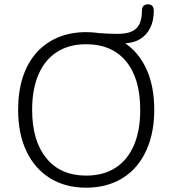

<svg xmlns="http://www.w3.org/2000/svg" viewBox="-20 -862 799 890"><path d="M379 8Q283 8 212 -36Q141 -80 102.5 -161Q64 -242 64 -353Q64 -437 85.5 -503.5Q107 -570 148 -616.5Q189 -663 247.5 -688Q306 -713 379 -713Q477 -713 548 -669.5Q619 -626 657 -545.5Q695 -465 695 -354Q695 -270 673 -203Q651 -136 610 -89Q569 -42 510.5 -17Q452 8 379 8ZM379 -48Q459 -48 515 -84Q571 -120 600.5 -188Q630 -256 630 -353Q630 -498 564.5 -577.5Q499 -657 379 -657Q300 -657 244 -621Q188 -585 158.5 -517Q129 -449 129 -353Q129 -209 195 -128.5Q261 -48 379 -48ZM486 -661 434 -709Q461 -707 481.5 -706Q502 -705 523 -705Q569 -705 593.5 -717.5Q618 -730 628 -754Q638 -778 638 -813Q638 -827 645 -834.5Q652 -842 666 -842Q679 -842 686 -834.5Q693 -827 693 -812Q693 -766 676 -732Q659 -698 627 -679.5Q595 -661 550 -661Z"/></svg>

Font: Nunito ExtraLight Light
Style: Regular
Weight: 300
Version: Version 3.602